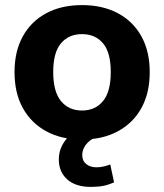

<svg xmlns="http://www.w3.org/2000/svg" viewBox="-20 -537 644 754"><path d="M302 11Q221 11 161.5 -21.5Q102 -54 69.5 -113Q37 -172 37 -254Q37 -335 69.5 -394Q102 -453 161.5 -485Q221 -517 302 -517Q383 -517 443 -485Q503 -453 535.5 -394Q568 -335 568 -254Q568 -172 535.5 -113Q503 -54 443 -21.5Q383 11 302 11ZM302 -103Q354 -103 384.5 -140Q415 -177 415 -254Q415 -331 384.5 -367Q354 -403 302 -403Q250 -403 219.5 -367Q189 -331 189 -254Q189 -177 219.5 -140Q250 -103 302 -103ZM337 197Q277 197 244 167.5Q211 138 211 89Q211 45 240.5 9Q270 -27 317 -45L360 0Q343 7 330 18Q317 29 310 43Q303 57 303 72Q303 95 319 107.5Q335 120 358 120Q373 120 386 117Q399 114 413 109L428 179Q406 189 385 193Q364 197 337 197Z"/></svg>

Font: Mulish ExtraLight ExtraBold
Style: Regular
Weight: 800
Version: Version 3.603